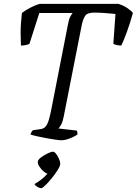

<svg xmlns="http://www.w3.org/2000/svg" viewBox="-20 -724 706 991"><path d="M296 0Q288 0 266.5 -3Q245 -6 218.5 -11Q192 -16 169.5 -21Q147 -26 137 -30Q141 -43 150 -52L179 -56Q195 -57 206 -63Q217 -69 225.5 -87.5Q234 -106 242 -145L331 -599Q335 -623 342 -636.5Q349 -650 355 -657H183L132 -498Q128 -495 115.5 -492Q103 -489 88 -489Q87 -511 86.5 -553Q86 -595 93 -657Q111 -671 138 -685Q165 -699 186 -704H591Q617 -696 637 -682.5Q657 -669 666 -657Q652 -606 635 -559.5Q618 -513 606 -489Q592 -489 580.5 -492Q569 -495 565 -498L576 -652Q557 -654 523.5 -656.5Q490 -659 466 -659Q430 -659 419 -641.5Q408 -624 402 -595L309 -123Q304 -97 296 -81.5Q288 -66 281 -61L376 -50Q378 -48 379 -43Q380 -38 380 -30Q361 -17 337.5 -8.5Q314 0 296 0ZM194 247Q183 247 172 240Q161 233 158 226Q176 216 194.5 201.5Q213 187 225 172Q215 170 203.5 159.5Q192 149 183.5 136Q175 123 175 112Q175 101 191 89Q207 77 225.5 68Q244 59 253 59Q261 59 269.5 70Q278 81 284.5 96Q291 111 291 120Q291 132 278 153Q265 174 247.5 195.5Q230 217 214.5 232Q199 247 194 247Z"/></svg>

Font: Texturina Extralight
Style: Italic
Weight: 200
Italic angle: -11°
Designer: Guillermo Torres Carreño
Foundry: Omnibus-Type
Version: Version 1.002; ttfautohint (v1.8.3)